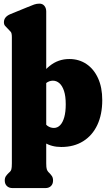

<svg xmlns="http://www.w3.org/2000/svg" viewBox="-20 -774 585 1028"><path d="M227.5 -712.5V100Q227.5 123.5 230.5 132.2Q233.5 141 238.5 146.5L243 151Q252.5 160.5 258.2 169.2Q264 178 264 192.5Q264 211 253 222Q242 233 223 233H47.5Q28 233 16.8 222Q5.5 211 5.5 192.5Q5.5 178 11.8 169Q18 160 27.5 151L32.5 146.5Q38 142 40.8 132.8Q43.5 123.5 43.5 100V-574.5Q43.5 -596 38.2 -602.5Q33 -609 26.5 -615.5L22.5 -619.5Q14.5 -628 7.8 -635Q1 -642 1 -655Q1 -684 36 -698.5L129 -736.5Q149.5 -745 162.8 -749.8Q176 -754.5 191.5 -754.5Q208 -754.5 217.8 -742.5Q227.5 -730.5 227.5 -712.5ZM195.5 -282 163 -319Q200 -384 245.8 -421Q291.5 -458 351 -458Q403 -458 442.8 -431.2Q482.5 -404.5 505 -355.2Q527.5 -306 527.5 -238Q527.5 -161 501 -104.8Q474.5 -48.5 425.2 -17.8Q376 13 308 13Q256.5 13 218.5 -10.5Q180.5 -34 152 -82.5L203 -144Q218.5 -111.5 234.2 -100.2Q250 -89 268.5 -89Q287.5 -89 301.8 -103.5Q316 -118 324 -146.2Q332 -174.5 332 -215.5Q332 -259 322.8 -287Q313.5 -315 298 -328.5Q282.5 -342 263 -342Q243 -342 225.8 -328.2Q208.5 -314.5 195.5 -282Z"/></svg>

Font: Fraunces 144pt S100 Black
Style: Regular
Weight: 900
Version: Version 1.000